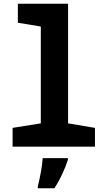

<svg xmlns="http://www.w3.org/2000/svg" viewBox="-20 -780 570 1021"><path d="M47 0H485V-100L342 -124V-760H75V-659L197 -639V-124L47 -100ZM181 211V221H269C300 175 325 119 341 70V61H207C205 101 191 175 181 211Z"/></svg>

Font: Noto Sans Mono Condensed ExtraBold
Style: Regular
Weight: 800
Width: 3
Designer: Monotype Design Team
Foundry: Monotype Imaging Inc.
Version: Version 2.014